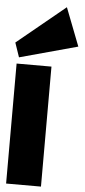

<svg xmlns="http://www.w3.org/2000/svg" viewBox="-103 -1292 589 1331"><g transform="rotate(5 191.0 -627.0)"><path d="M235.8 0H-6.8V-835H235.8ZM409.2 -989.3 5.9 -879.4 -28.3 -979.5 306.6 -1254.4Z"/></g></svg>

Font: Coda Caption ExtraBold
Style: Regular
Weight: 800
Designer: vernon adams
Foundry: vernon adams
Version: Version 1.002